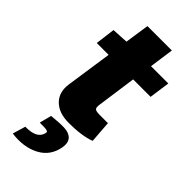

<svg xmlns="http://www.w3.org/2000/svg" viewBox="-279 -684 996 996"><g transform="rotate(45 219.0 -185.5)"><path d="M294 -383 264 -169Q260 -145 267 -137.5Q274 -130 300 -130H362L371 -9Q313 13 218 13Q144 13 105.5 -26Q67 -65 77 -131L114 -383H27L41 -492L131 -497L151 -631H330L311 -497H438L422 -383ZM110 118 127 52Q179 46 216 47Q253 48 271.5 67Q290 86 284 124Q271 200 206 234.5Q141 269 51 257L72 186Q158 188 170 135Q171 129 170 126Q169 123 162.5 121Q156 119 144 118.5Q132 118 110 118Z"/></g></svg>

Font: Ezarion Extra Bold
Style: Italic
Weight: 800
Italic angle: -8°
Designer: Natanael Gama
Version: Version 1.001;PS 001.001;hotconv 1.0.70;makeotf.lib2.5.58329